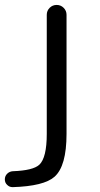

<svg xmlns="http://www.w3.org/2000/svg" viewBox="-45 -562 405 778"><path d="M224.6 -502V-19.5Q224.6 111.3 175.8 154.3Q132.8 192.4 6.8 196.3Q5.9 196.3 5.9 196.3Q-6.8 196.3 -15.6 187.5Q-25.4 178.7 -25.4 165Q-25.4 151.4 -16.1 142.1Q-6.8 132.8 6.8 131.8Q88.9 128.9 114.3 105.5Q144.5 77.1 144.5 -19.5V-502Q144.5 -518.6 156.2 -530.3Q168 -542 184.6 -542Q201.2 -542 212.9 -530.3Q224.6 -518.6 224.6 -502Z"/></svg>

Font: Gen Jyuu Gothic Normal
Style: Regular
Weight: 300
Designer: [Source Han Sans]
Ryoko NISHIZUKA  (kana & ideographs); Paul D. Hunt (Latin, Greek & Cyrillic); Wenlong ZHANG  (bopomofo
Version: Version 1.002.20150607